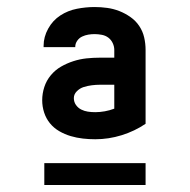

<svg xmlns="http://www.w3.org/2000/svg" viewBox="-20 -713 540 546"><path d="M251 -317Q233 -317 215.5 -319Q198 -321 181 -326Q164 -331 148.5 -340Q133 -349 122 -362.5Q111 -376 105.5 -393Q100 -410 100 -428Q100 -447 106 -465.5Q112 -484 124.5 -499Q137 -514 153.5 -523.5Q170 -533 188.5 -539Q207 -545 226 -547Q245 -549 264 -549H305V-571Q305 -581 300.5 -590.5Q296 -600 288 -606Q280 -612 269.5 -614Q259 -616 249 -616Q240 -616 231 -614.5Q222 -613 213.5 -609Q205 -605 199.5 -597Q194 -589 194 -580V-579H104V-583Q104 -608 117 -631.5Q130 -655 151.5 -669Q173 -683 198.5 -688Q224 -693 249 -693Q267 -693 285 -690.5Q303 -688 319.5 -681.5Q336 -675 351 -664.5Q366 -654 376 -639Q386 -624 390 -606.5Q394 -589 394 -571V-361Q363 -340 326 -328.5Q289 -317 251 -317ZM251 -394Q264 -394 278 -396.5Q292 -399 305 -404V-472H264Q253 -472 241 -470.5Q229 -469 218 -465.5Q207 -462 198.5 -453.5Q190 -445 190 -434Q190 -423 196 -414.5Q202 -406 211 -401.5Q220 -397 230 -395.5Q240 -394 251 -394ZM106 -187V-249H394V-187Z"/></svg>

Font: Moesevka
Style: Bold
Weight: 700
Monospace: yes
Designer: Belleve Invis
Foundry: Belleve Invis
Version: Version 32.5.0; ttfautohint (v1.8.4)